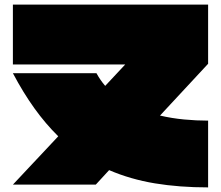

<svg xmlns="http://www.w3.org/2000/svg" viewBox="-20 -757 960 834"><path d="M396 45H36L233 -165Q178 -219 129.5 -286.5Q81 -354 36 -439H399Q416 -408 437 -384L524 -477H36V-737H884V-480L675 -255Q727 -243 780 -238Q833 -233 884 -233V57Q759 57 653 39.5Q547 22 454 -18Z"/></svg>

Font: ChangwonDangamAsac Bold
Style: Regular
Weight: 700
Designer: Choi Chi-young, Lee Youngbeen, Kim Jungjin, Yoon Jihee, Han Dohee
Foundry: YoonDesign Inc.
Version: Version 1.010;Build 20210623